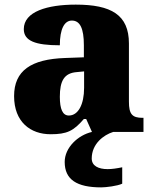

<svg xmlns="http://www.w3.org/2000/svg" viewBox="-20 -571 666 831"><path d="M199 10C270 10 298 -4 343 -56H353L378 0C317 14 260 68 260 130C260 206 312 240 418 240C439 240 488 234 509 224V153C485 158 464 161 446 161C406 161 377 147 377 115C377 52 428 13 470 0H601V-61H597C552 -61 538 -77 538 -131V-383C538 -507 461 -551 308 -551C185 -551 83 -521 83 -445C83 -394 133 -375 239 -375C239 -446 259 -482 291 -482C326 -482 343 -449 343 -375V-323L262 -320C114 -315 41 -265 41 -155C41 -43 112 10 199 10ZM278 -71C251 -71 239 -99 239 -152C239 -220 257 -255 313 -259L344 -262V-191C344 -118 318 -71 278 -71Z"/></svg>

Font: Noto Serif Thai Black
Style: Regular
Weight: 900
Designer: Monotype Design Team
Foundry: Monotype Imaging Inc.
Version: Version 2.002